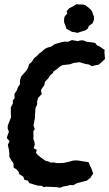

<svg xmlns="http://www.w3.org/2000/svg" viewBox="-20 -870 515 905"><path d="M264 15 245 12 226 11 199 10 184 12 178 6 159 5 144 1 126 -5 119 -6 111 -19 95 -22 90 -37 71 -49 68 -59 59 -71 44 -80V-99L33 -115L24 -130V-140L23 -160L20 -173L17 -188L25 -204L12 -220L16 -233L22 -249L16 -265L17 -279L32 -317L31 -340V-364L41 -383L40 -395L49 -408L48 -427L59 -444L65 -460L74 -473V-484L75 -495L80 -510L98 -530L109 -544L118 -568L131 -580L140 -595L155 -607L166 -619L175 -625L192 -640L205 -646L221 -650L238 -662L262 -669L284 -674L300 -673L319 -681L348 -676L355 -679L371 -680L389 -673L408 -671L428 -668L438 -656L448 -652L474 -634L472 -627L474 -603L475 -592L460 -578L445 -565L433 -563L413 -558L399 -566L386 -568L374 -571L355 -577L327 -573L310 -567L275 -563L262 -556L247 -543L233 -534L228 -524L215 -514L208 -501L192 -485L189 -469L177 -452L173 -443L177 -427L160 -409L155 -392V-378L147 -359L145 -327V-316L138 -279L144 -261L137 -252L138 -232L137 -216L142 -202L144 -190L139 -171L153 -164L150 -149L159 -139L172 -128L193 -113L211 -108L220 -103L230 -105L250 -101L280 -102L307 -108L324 -113L338 -114L351 -113L369 -110L389 -107L398 -105L405 -87L410 -78L419 -52L407 -33L390 -19L363 -12L344 -7L325 3L310 2L297 6L278 9ZM345 -715 333 -718 319 -720 305 -728 293 -734 289 -748 282 -765V-780L285 -793L297 -806L294 -817L306 -831L322 -839L340 -850L354 -849H369L382 -846L389 -840L400 -832L409 -823L415 -814L418 -804L423 -791V-778L417 -761L408 -754L399 -748L393 -734L380 -726L366 -722Z"/></svg>

Font: Winky Rough Medium
Style: Italic
Weight: 500
Italic angle: -8.97852°
Designer: Simon Atzbach
Foundry: typofactur
Version: Version 1.206; ttfautohint (v1.8.4.7-5d5b)